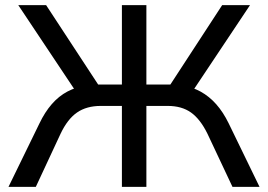

<svg xmlns="http://www.w3.org/2000/svg" viewBox="-20 -725 1041 745"><path d="M13 0 133 -246Q154 -290 181 -321Q208 -352 242 -370Q276 -388 317 -393L279 -363L51 -705H159L372 -380L349 -397H453V-705H548V-397H654L630 -380L842 -705H950L722 -363L685 -393Q725 -388 758.5 -369.5Q792 -351 819 -320.5Q846 -290 867 -247L987 0H882L785 -206Q757 -263 721 -288.5Q685 -314 631 -314H548V0H453V-314H371Q316 -314 279 -288.5Q242 -263 215 -206L119 0Z"/></svg>

Font: Nunito Sans 10pt Medium
Style: Regular
Weight: 500
Designer: Vernon Adams
Foundry: Vernon Adams
Version: Version 3.101;gftools[0.9.27]